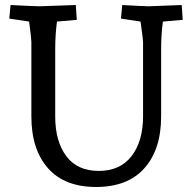

<svg xmlns="http://www.w3.org/2000/svg" viewBox="-20 -730 767 765"><path d="M622 -533V-266Q622 -135 555.5 -60Q489 15 363 15Q237 15 171 -60Q105 -135 105 -266V-563Q105 -576 96 -644L17 -656L22 -710Q118 -705 138 -705L282 -710L286 -651L207 -644Q200 -592 200 -533V-266Q200 -167 244 -108Q288 -49 373.5 -49Q459 -49 504.5 -108.5Q550 -168 550 -266V-563Q550 -574 540 -644L462 -656L467 -710Q553 -705 573 -705L704 -710L708 -651L629 -644Q622 -592 622 -533Z"/></svg>

Font: Andada SC
Style: Regular
Weight: 400
Designer: Carolina Giovagnoli
Foundry: Carolina Giovagnoli
Version: Version 1.003